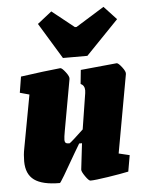

<svg xmlns="http://www.w3.org/2000/svg" viewBox="-52 -762 614 814"><g transform="rotate(-5 254.5 -355.5)"><path d="M489 -428 429 -95 475 -84 463 -15Q430 -8 374.5 0.5Q319 9 300 9Q293 9 278.5 -12Q264 -33 265 -41L278 -152H266Q247 -120 244 -115Q174 8 170 8Q96 8 61.5 -17Q27 -42 27 -97Q27 -125 32 -150L74 -377L34 -388L45 -456Q86 -462 138.5 -468.5Q191 -475 214 -477Q221 -477 236 -457.5Q251 -438 249 -428L210 -211Q205 -184 205 -173Q205 -163 209.5 -159.5Q214 -156 225 -156Q227 -156 246 -173Q265 -190 286 -210L310 -362Q311 -367 311 -374Q311 -395 294 -403L300 -462L454 -477Q461 -477 476 -457.5Q491 -438 489 -428ZM136 -672 197 -720 291 -645H298L419 -720L472 -663L333 -519H229Z"/></g></svg>

Font: Grenze Black
Style: Italic
Weight: 900
Italic angle: -10°
Designer: Renata Polastri
Foundry: Omnibus-Type
Version: Version 1.002; ttfautohint (v1.8)